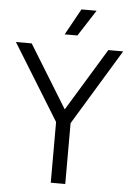

<svg xmlns="http://www.w3.org/2000/svg" viewBox="-78 -991 705 1036"><g transform="rotate(5 274.5 -473.0)"><path d="M237 0V-363L254 -301.5L-16.5 -740H69L290.5 -380H265L484 -740H564.5L298.5 -301.5L315.5 -362V0ZM242 -804 320.5 -946H402.5L311 -804Z"/></g></svg>

Font: Encode Sans SC SemiCondensed
Style: Regular
Weight: 400
Width: 4
Designer: Multiple Designers
Foundry: Impallari Type
Version: Version 3.002